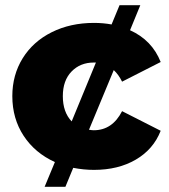

<svg xmlns="http://www.w3.org/2000/svg" viewBox="-20 -638 643 731"><path d="M337.9 8.8Q298.8 8.8 258.8 1L229 73.2H149.9L189 -21Q113.3 -55.2 70.1 -120.8Q26.9 -186.5 26.9 -272Q26.9 -352.5 66.4 -416.3Q106 -480 177 -515.4Q248 -550.8 337.9 -550.8Q373 -550.8 404.8 -544.9L435.1 -618.2H514.2L475.1 -522.9Q558.6 -485.4 591.8 -401.9L444.8 -327.1Q431.6 -354 413.1 -371.1L318.8 -144Q330.6 -142.1 336.9 -142.1Q407.7 -142.1 444.8 -214.8L591.8 -140.1Q564 -69.3 497.1 -30.3Q430.2 8.8 337.9 8.8ZM252.9 -175.8 345.2 -399.9H336.9Q285.6 -399.9 252.4 -365.7Q219.2 -331.5 219.2 -272Q219.2 -210.9 252.9 -175.8Z"/></svg>

Font: Montserrat ExtraBold
Style: Regular
Weight: 800
Designer: Julieta Ulanovsky
Foundry: Julieta Ulanovsky
Version: Version 9.000